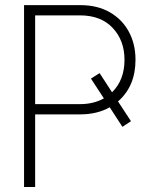

<svg xmlns="http://www.w3.org/2000/svg" viewBox="-20 -748 605 768"><path d="M76.2 0V-727.5H300.8Q369.6 -727.5 419.2 -699Q468.8 -670.4 495.4 -621.1Q522 -571.8 522 -508.8Q522 -403.3 452.1 -342.3L503.9 -263.2L469.7 -240.7L418.9 -318.8Q368.2 -290.5 301.3 -290.5H120.6V0ZM378.4 -455.6 428.2 -378.9Q478 -427.7 478 -508.8Q478 -585.9 430.9 -636.2Q383.8 -686.5 299.8 -686.5H120.6V-331.5H300.3Q354.5 -331.5 395.5 -354.5L343.8 -433.6Z"/></svg>

Font: Inter Display Extra Light
Style: Regular
Weight: 200
Designer: Rasmus Andersson
Foundry: rsms
Version: Version 4.000;git-4fc901f